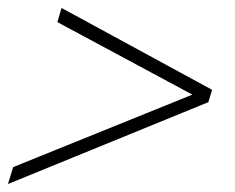

<svg xmlns="http://www.w3.org/2000/svg" viewBox="-36 -472 590 482"><path d="M462 -240.5 458 -228.5 108 -416.5 118.5 -452 496.5 -246.5 487 -215.5 -16 -10 -3 -52.5Z"/></svg>

Font: Newsreader Light
Style: Italic
Weight: 300
Italic angle: -17°
Designer: Hugues Gentile
Foundry: Production Type
Version: Version 1.003